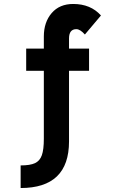

<svg xmlns="http://www.w3.org/2000/svg" viewBox="-20 -738 600 968"><path d="M201 -38V-381H112V-493H201V-554Q201 -626 240.5 -672Q280 -718 349 -718Q437 -718 489 -660L408 -564Q384 -591 365 -591Q328 -591 328 -544V-493H429V-381H328V-25Q328 210 84 210V96Q132 96 156.5 84.5Q181 73 191 44.5Q201 16 201 -38Z"/></svg>

Font: Hanken Grotesk Black
Style: Regular
Weight: 900
Designer: Alfredo Marco Pradil
Foundry: Hanken Design Co.
Version: Version 3.014